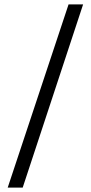

<svg xmlns="http://www.w3.org/2000/svg" viewBox="-20 -767 412 871"><path d="M291 -747H357L83 84H15Z"/></svg>

Font: Oak Sans Light
Style: Regular
Weight: 400
Designer: Erik Kennedy, Walven
Foundry: Erik Kennedy, Walven
Version: Version 1.100;Glyphs 3.1.2 (3151)